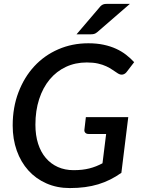

<svg xmlns="http://www.w3.org/2000/svg" viewBox="-20 -948 719 976"><path d="M354 -83Q377 -83 397 -85.2Q417 -87.5 434.8 -92Q452.5 -96.5 468.8 -103Q485 -109.5 501 -118L519.5 -267H430Q419.5 -267 413.8 -273Q408 -279 409 -288L416.5 -352.5H632L597 -69.5Q569.5 -50 540.5 -35.5Q511.5 -21 479.5 -11.2Q447.5 -1.5 411.8 3.2Q376 8 335 8Q269.5 8 215.8 -15.8Q162 -39.5 124 -81.8Q86 -124 65.2 -182.5Q44.5 -241 44.5 -310Q44.5 -402 73.8 -478.8Q103 -555.5 154.2 -611Q205.5 -666.5 276 -697.2Q346.5 -728 429 -728Q472 -728 507 -720.5Q542 -713 570.2 -700Q598.5 -687 621 -669.5Q643.5 -652 662 -632L626 -585Q617 -572 604.5 -569.2Q592 -566.5 579 -575Q566 -583 552.2 -592.8Q538.5 -602.5 520.2 -611Q502 -619.5 478 -625Q454 -630.5 421 -630.5Q363 -630.5 315 -608Q267 -585.5 232.5 -544Q198 -502.5 179 -444Q160 -385.5 160 -314Q160 -260 173.8 -217.2Q187.5 -174.5 213 -144.8Q238.5 -115 274.2 -99Q310 -83 354 -83ZM640.5 -928.5 475.5 -785.5Q466 -777.5 458.5 -775.5Q451 -773.5 439.5 -773.5H369L485.5 -910Q490.5 -916.5 495 -920Q499.5 -923.5 504.5 -925.5Q509.5 -927.5 515.8 -928Q522 -928.5 530.5 -928.5Z"/></svg>

Font: Lato Semibold
Style: Italic
Weight: 600
Italic angle: -7°
Designer: Lukasz Dziedzic
Foundry: tyPoland Lukasz Dziedzic
Version: Version 2.006; 2014-01-15